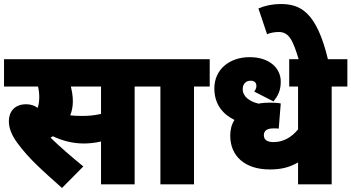

<svg xmlns="http://www.w3.org/2000/svg" viewBox="-20 -916 1746 954"><path d="M649 -486H727V-622H0V-486H169C173 -469 175 -452 175 -434C175 -415 173 -397 167 -380C151 -392 132 -398 110 -398C50 -398 24 -358 24 -314C24 -279 38 -243 69 -202C124 -127 195 -65 288 18L394 -89C340 -133 277 -187 231 -232C235 -234 239 -237 243 -239C280 -221 334 -203 396 -203C423 -203 452 -206 482 -213V0H649ZM384 -340C363 -340 346 -341 329 -343C337 -363 342 -386 342 -413C342 -441 337 -465 332 -486H482V-350C448 -342 420 -340 384 -340Z M944 -486H1022V-622H713V-486H777V0H944Z M1706 -486V-622H1417V-486H1461V-273C1429 -234 1388 -210 1339 -210C1310 -210 1291 -220 1291 -244C1291 -267 1307 -278 1339 -278C1347 -278 1357 -278 1365 -277L1375 -402C1363 -405 1338 -406 1323 -406C1303 -406 1283 -405 1265 -401C1222 -411 1186 -435 1186 -473C1186 -500 1203 -515 1225 -515C1244 -515 1254 -505 1254 -489C1254 -477 1248 -467 1243 -461L1339 -412C1361 -440 1375 -465 1375 -511C1375 -578 1318 -632 1221 -632C1118 -632 1045 -569 1045 -477C1045 -399 1086 -349 1145 -320C1130 -297 1124 -270 1124 -242C1124 -141 1196 -74 1321 -74C1381 -74 1421 -86 1461 -109V0H1628V-486Z M1466 -615H1611C1553 -862 1469 -896 1374 -896C1334 -896 1296 -888 1264 -874L1307 -746C1323 -753 1345 -757 1365 -757C1417 -757 1436 -715 1466 -615Z"/></svg>

Font: Noto Sans Devanagari UI SemiCondensed Black
Style: Regular
Weight: 900
Width: 4
Designer: Jelle Bosma - Monotype Design Team
Foundry: Monotype Imaging Inc.
Version: Version 2.004